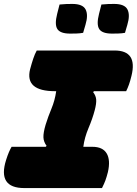

<svg xmlns="http://www.w3.org/2000/svg" viewBox="-44 -957 696 977"><path d="M475 0H80Q-58 0 -13 -143Q-5 -168 1.5 -183Q8 -198 15 -210H189L193 -215Q178 -235 177 -258Q176 -281 188 -322Q201 -364 218 -404.5Q235 -445 242 -493H236Q82 -493 109 -604Q117 -634 125 -658Q133 -682 143 -700H539Q657 -700 625 -571Q619 -546 612.5 -527.5Q606 -509 598 -493H434L430 -488Q444 -470 445.5 -450Q447 -430 438 -396Q427 -354 406.5 -305.5Q386 -257 380 -210H426Q479 -210 499 -176Q519 -142 505 -81Q498 -54 492 -38Q486 -22 475 0ZM259 -934Q276 -936 293.5 -936.5Q311 -937 324 -937Q377 -937 391.5 -909Q406 -881 391 -831L379 -790Q363 -787 345 -786.5Q327 -786 313 -786Q263 -786 248 -809Q233 -832 247 -887ZM472 -934Q489 -936 506.5 -936.5Q524 -937 537 -937Q590 -937 604.5 -909Q619 -881 604 -831L592 -790Q576 -787 558 -786.5Q540 -786 526 -786Q476 -786 461 -809Q446 -832 460 -887Z"/></svg>

Font: Recursive Mn Csl St XBk
Style: Italic
Weight: 1000
Italic angle: -15°
Monospace: yes
Version: Version 1.079;hotconv 1.0.112;makeotfexe 2.5.65598; ttfautoh